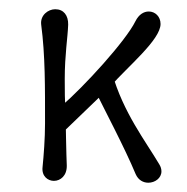

<svg xmlns="http://www.w3.org/2000/svg" viewBox="-20 -392 404 414"><path d="M326.2 -340.3C326.2 -356.4 314.5 -367.2 300.8 -367.2C290 -367.2 279.3 -360.8 272 -346.2C251.5 -304.2 161.6 -205.6 112.3 -163.1L121.6 -153.3C119.6 -172.9 119.6 -197.8 119.6 -221.7C119.6 -273.9 126 -310.5 127 -338.9C127.4 -358.9 117.2 -372.1 99.1 -372.1C84 -372.1 66.4 -359.4 68.8 -338.9C77.6 -272.5 77.1 -203.6 77.1 -126C77.1 -93.3 74.2 -55.7 71.8 -32.2C69.3 -11.7 83.5 -2 96.2 -2C110.4 -2 124.5 -13.2 124 -35.2C123 -54.2 121.6 -134.8 121.6 -134.8L110.4 -101.6C125.5 -116.2 182.6 -171.4 203.6 -191.4L184.1 -198.7C204.6 -156.7 249 -73.2 272.5 -16.6C278.3 -3.4 289.1 2 299.8 2C314 2 328.1 -7.8 328.1 -22.5C328.1 -27.3 326.7 -32.7 323.2 -38.1C294.4 -86.9 245.6 -149.4 221.7 -234.4L218.8 -206.5C255.4 -248.5 326.2 -306.2 326.2 -340.3Z"/></svg>

Font: Pompiere 
Style: Regular
Weight: 400
Designer: Karolina Lach
Foundry: Sorkin Type Co.
Version: Version 1.001